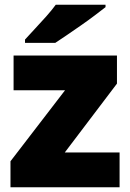

<svg xmlns="http://www.w3.org/2000/svg" viewBox="-20 -786 547 806"><path d="M482 0H24V-109L253 -407H37V-553H471V-435L252 -146H482ZM423 -766V-756Q405 -742 378 -721.5Q351 -701 320 -679.5Q289 -658 260.5 -638.5Q232 -619 212 -606H85V-620Q102 -639 126 -664.5Q150 -690 174 -717Q198 -744 214 -766Z"/></svg>

Font: Noto Sans Cherokee Black
Style: Regular
Weight: 900
Designer: Monotype Design Team
Foundry: Monotype Imaging Inc.
Version: Version 2.001; ttfautohint (v1.8.4.7-5d5b)